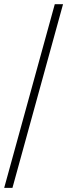

<svg xmlns="http://www.w3.org/2000/svg" viewBox="-24 -712 321 918"><path d="M-4 186.3 237.9 -691.9H277.4L35.5 186.3Z"/></svg>

Font: Playfair 5pt SemiExpanded Light Medium
Style: Italic
Weight: 500
Italic angle: -15.6°
Version: Version 2.001;gftools[0.9.30]